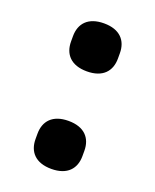

<svg xmlns="http://www.w3.org/2000/svg" viewBox="-109 -601 548 677"><g transform="rotate(20 165.0 -262.0)"><path d="M165 11C105 11 77 -22 77 -69V-89C77 -136 105 -169 165 -169C225 -169 253 -136 253 -89V-69C253 -22 225 11 165 11ZM165 -355C105 -355 77 -388 77 -435V-455C77 -502 105 -535 165 -535C225 -535 253 -502 253 -455V-435C253 -388 225 -355 165 -355Z"/></g></svg>

Font: Plexus Sans Bold
Style: Regular
Weight: 700
Version: Version 2.001;PS 002.001;hotconv 1.0.70;makeotf.lib2.5.58329